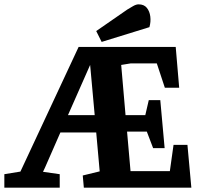

<svg xmlns="http://www.w3.org/2000/svg" viewBox="-24 -864 926 884"><path d="M-4 -62 70 -74 338 -648H785L801 -460H735L698 -572H577L534 -565L554 -334H645L661 -403H714L734 -182H681L652 -258H561L577 -76Q588 -76 599 -76Q610 -76 620 -76H758L775 -197H839L857 0H362L357 -56L435 -75L419 -254H254L183 -92L174 -73L251 -62V0H-4ZM412 -334 391 -565 289 -334ZM444 -671 419 -721 562 -820Q575 -828 589 -836Q603 -844 614 -844Q639 -844 652 -828Q665 -812 668 -788Q671 -764 664 -739Z"/></svg>

Font: Faustina VF Beta
Style: Regular
Weight: 400
Designer: Alfonso Garcia
Foundry: Omnibus-Type
Version: Version 1.006